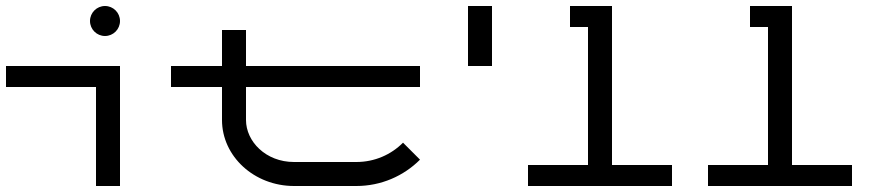

<svg xmlns="http://www.w3.org/2000/svg" viewBox="-20 -620 2920 640"><path d="M380 0V-400H0V-330H300V0ZM280 -550C280 -522.4 302.4 -500 330 -500C357.6 -500 380 -522.4 380 -550C380 -577.6 357.6 -600 330 -600C302.4 -600 280 -577.6 280 -550Z M550 -400V-330H720V-220C720 -98.6 827.5 0 960 0H1167.8C1250.7 0 1325.7 -33.5 1380 -87.8L1323.4 -144.4C1283.5 -104.4 1228.8 -80 1167.8 -80H960C865.8 -80 800 -148.7 800 -220V-330H1380V-400H800V-520H720V-400Z M1620 -400V-600H1540V-400Z M1740 0H2220V-70H2020V-600H1880V-530H1940V-70H1740Z M2340 0H2820V-70H2620V-600H2480V-530H2540V-70H2340Z"/></svg>

Font: KetosagCBd
Style: Regular
Weight: 500
Designer: gluk
Foundry: gluk
Version: Version 00.0024